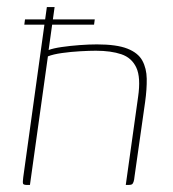

<svg xmlns="http://www.w3.org/2000/svg" viewBox="-20 -525 491 545"><path d="M57 0Q47 0 45.5 -3.5Q44 -7 46 -22L113 -505H135L118 -383Q131 -388 155 -391.5Q179 -395 206 -397Q233 -399 255 -399Q311 -399 341.5 -387Q372 -375 384 -353Q396 -331 396.5 -301.5Q397 -272 392 -236L362 -25Q361 -14 359 -8.5Q357 -3 354 -1.5Q351 0 344 0H337L372 -250Q380 -305 367 -333Q354 -361 324.5 -371Q295 -381 252 -381Q234 -381 207.5 -379.5Q181 -378 156 -374.5Q131 -371 116 -365L65 0ZM51 -470H249L247 -455H49Z"/></svg>

Font: Genos Thin
Style: Italic
Weight: 100
Italic angle: -8°
Designer: Robert E. Leuschke
Foundry: Robert E. Leuschke
Version: Version 1.010